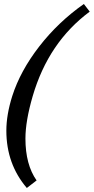

<svg xmlns="http://www.w3.org/2000/svg" viewBox="-20 -765 468 958"><path d="M113.8 172.9Q11.7 53.2 11.7 -112.8Q11.7 -192.4 41 -285.2Q81.1 -411.1 175.8 -533.2Q270.5 -655.3 398.4 -745.1L427.7 -707Q221.7 -554.2 143.1 -285.2Q106.9 -160.6 106.9 -73.7Q106.9 56.2 162.6 135.3Z"/></svg>

Font: Elstob 8pt SemiBold
Style: Italic
Weight: 600
Italic angle: -20°
Designer: Peter S. Baker
Version: Version 1.015